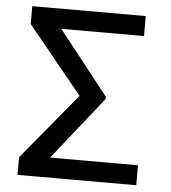

<svg xmlns="http://www.w3.org/2000/svg" viewBox="-51 -738 700 785"><g transform="rotate(5 299.5 -346.0)"><path d="M537.1 0H89.8V-82H537.1ZM515.6 -610.4H74.2V-692.4H515.6ZM381.8 -340.8 111.3 0H49.8V-72.3L274.4 -343.8L49.8 -619.1V-692.4H111.3L381.8 -349.6Z"/></g></svg>

Font: WEMIX Pretendard Variable
Style: Regular
Weight: 400
Designer: Base glyphs from Inter by Rasmus Andersson; Hangeul glyphs from Noto Sans CJK(Source Han Sans) by Jang Soo-young and Kan
Foundry: Kil Hyung-jin
Version: Version 1.000;Glyphs 3.2 (3208)